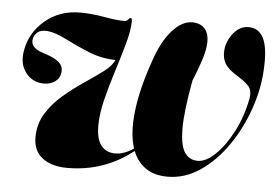

<svg xmlns="http://www.w3.org/2000/svg" viewBox="-40 -506 829 569"><g transform="rotate(5 374.0 -222.0)"><path d="M514 -452.5Q547.5 -450.5 556.8 -421.5Q566 -392.5 547.5 -338.5Q537.5 -308.5 526 -281.5Q508.5 -188 508.8 -136.8Q509 -85.5 523.2 -65.2Q537.5 -45 562 -45Q586.5 -45 614.2 -71.8Q642 -98.5 665 -142.8Q688 -187 698.5 -240Q704 -267.5 689.8 -281.2Q675.5 -295 658 -305.5Q630 -322 620 -338.8Q610 -355.5 612 -379.5Q614.5 -406.5 633.2 -429.8Q652 -453 678 -453Q738.5 -453 734 -342Q732.5 -280 711.5 -218Q690.5 -156 655.2 -104.5Q620 -53 574.2 -21.8Q528.5 9.5 477 9.5Q437.5 9.5 411.8 -8.2Q386 -26 373.5 -58Q288.5 9.5 178.5 9.5Q132 9.5 104.5 -11.5Q77 -32.5 77 -72.5Q77 -112.5 96.8 -144.2Q116.5 -176 146.2 -201.2Q176 -226.5 207 -247.2Q238 -268 262 -286Q286 -304 293 -321.5Q249.5 -322.5 211 -338.5Q172.5 -354.5 140.8 -370.8Q109 -387 85.5 -389.5Q64.5 -391 54.8 -382Q45 -373 43.5 -362Q38.5 -335 81 -322.5Q109.5 -314 124.2 -302.2Q139 -290.5 137 -271Q135 -253.5 121.2 -243.5Q107.5 -233.5 88 -233.5Q54.5 -233.5 34 -259.5Q13.5 -285.5 20.5 -325Q29.5 -379.5 72.8 -416Q116 -452.5 176.5 -452.5Q210 -452.5 248.2 -445.8Q286.5 -439 308 -439Q316 -439 320.2 -444.2Q324.5 -449.5 327.5 -449.5Q331.5 -449 331.5 -440Q331 -411.5 320 -372.2Q309 -333 295 -288.8Q281 -244.5 270.2 -201.5Q259.5 -158.5 259.5 -123.5Q259.5 -83.5 274.5 -64.5Q289.5 -45.5 316.5 -45.5Q342 -45.5 371 -65Q356.5 -109 364 -174.8Q371.5 -240.5 399.5 -321.5Q420 -385.5 450.8 -420Q481.5 -454.5 514 -452.5Z"/></g></svg>

Font: Fraunces 144pt S000
Style: Bold Italic
Weight: 700
Italic angle: -16°
Version: Version 1.000; ttfautohint (v1.8.3)